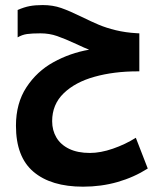

<svg xmlns="http://www.w3.org/2000/svg" viewBox="-20 -718 640 740"><path d="M41.5 -233.5Q41.5 -320 81.8 -381.5Q122 -443 185.8 -478.2Q249.5 -513.5 323.5 -526.5Q307.5 -532.5 273.5 -548.5Q230.5 -568.5 200.2 -579Q170 -589.5 136 -589.5Q103 -589.5 84 -586.8Q65 -584 48 -574V-679.5Q73 -690.5 94.5 -694.5Q116 -698.5 144.5 -698.5Q183.5 -698.5 215.8 -687.2Q248 -676 296 -652.5Q332.5 -634.5 361 -622.5Q389.5 -610.5 426.5 -601.5Q463.5 -592.5 507 -590L517 -589.5V-443H510Q419 -443 344.5 -422.2Q270 -401.5 225.5 -358.5Q181 -315.5 181 -251Q181 -215.5 197.5 -187.8Q214 -160 246.8 -144.2Q279.5 -128.5 326.5 -128.5Q367.5 -128.5 415.2 -145Q463 -161.5 503.5 -187L549.5 -68.5Q496 -34.5 433 -16.5Q370 1.5 300 1.5Q177 1.5 109.2 -55.8Q41.5 -113 41.5 -233.5Z"/></svg>

Font: JuliaMono
Style: Bold Italic
Weight: 700
Italic angle: -9°
Monospace: yes
Designer: cormullion
Foundry: corm
Version: Version 0.057; ttfautohint (v1.8.4)